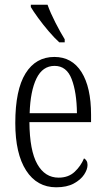

<svg xmlns="http://www.w3.org/2000/svg" viewBox="-20 -786 447 816"><path d="M219 10Q137 10 91 -61.5Q45 -133 45 -263Q45 -404 88.5 -474Q132 -544 211 -544Q286 -544 326.5 -479.5Q367 -415 367 -298V-267H105Q106 -146 138.5 -88.5Q171 -31 229 -31Q271 -31 297.5 -56Q324 -81 337 -113Q343 -110 347.5 -103Q352 -96 352 -85Q352 -66 337.5 -44Q323 -22 293.5 -6Q264 10 219 10ZM307 -305Q306 -394 284.5 -450Q263 -506 212 -506Q161 -506 135 -452.5Q109 -399 106 -305ZM232 -606Q212 -624 187.5 -652.5Q163 -681 142 -710Q121 -739 111 -756V-766H182Q194 -732 215.5 -690Q237 -648 255 -619V-606Z"/></svg>

Font: Noto Serif Tamil ExtraCondensed Light
Style: Regular
Weight: 300
Width: 2
Designer: Indian Type Foundry, Tom Grace, and the Monotype Design Team
Foundry: Monotype Imaging Inc.
Version: Version 2.004; ttfautohint (v1.8.4.7-5d5b)